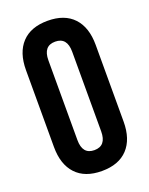

<svg xmlns="http://www.w3.org/2000/svg" viewBox="-137 -782 673 865"><g transform="rotate(-20 200.0 -350.0)"><path d="M200 10Q119 10 76 -36Q33 -82 33 -166V-534Q33 -618 76 -664Q119 -710 200 -710Q281 -710 324 -664Q367 -618 367 -534V-166Q367 -82 324 -36Q281 10 200 10ZM200 -90Q257 -90 257 -159V-541Q257 -610 200 -610Q143 -610 143 -541V-159Q143 -90 200 -90Z"/></g></svg>

Font: Booming Bebas 2
Style: Regular
Weight: 400
Designer: Ryoichi Tsunekawa
Foundry: Ryoichi Tsunekawa
Version: Version 2.000